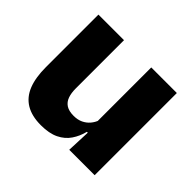

<svg xmlns="http://www.w3.org/2000/svg" viewBox="-123 -647 812 812"><g transform="rotate(45 283.0 -240.5)"><path d="M199.5 -491.5V-202.5Q199.5 -175.5 206.5 -155.8Q213.5 -136 230 -125.2Q246.5 -114.5 275 -114.5Q299 -114.5 316.8 -123Q334.5 -131.5 346.8 -146Q359 -160.5 365 -178L388.5 -106.5H362.5Q354.5 -73.5 336.2 -46.5Q318 -19.5 286.2 -4Q254.5 11.5 205 11.5Q150.5 11.5 115.2 -9.8Q80 -31 63.2 -73Q46.5 -115 46.5 -178V-491.5ZM515.5 -491.5V0H363.5L368.5 -123L362.5 -137V-491.5Z"/></g></svg>

Font: Anek Tamil Medium
Style: Bold
Weight: 700
Version: Version 1.003